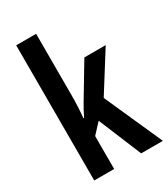

<svg xmlns="http://www.w3.org/2000/svg" viewBox="-188 -848 820 935"><g transform="rotate(-30 222.5 -380.0)"><path d="M171 -412Q171 -350 165 -289H169Q187 -327 206 -358L317 -543H437L300 -325L445 0H323L223 -241L171 -185V0H59V-760H171Z"/></g></svg>

Font: Noto Sans Lao UI ExtCond SemBd
Style: Regular
Weight: 600
Width: 2
Designer: Monotype Design Team
Foundry: Monotype Imaging Inc.
Version: Version 2.000; ttfautohint (v1.8.4.7-5d5b)